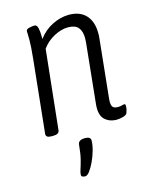

<svg xmlns="http://www.w3.org/2000/svg" viewBox="-114 -603 713 903"><g transform="rotate(-15 242.5 -152.0)"><path d="M400 6Q364 6 341.5 -16Q319 -38 324 -89L354 -382Q354 -388 354.5 -393Q355 -398 355 -403Q355 -437 340 -455Q325 -473 290 -473Q257 -473 221.5 -454Q186 -435 163 -403L122 -16Q120 2 91 2H83Q55 2 57 -17L94 -373Q97 -401 98.5 -424.5Q100 -448 100 -462Q100 -479 99.5 -489Q99 -499 99 -505Q99 -515 114.5 -518.5Q130 -522 140 -522Q152 -522 156 -504.5Q160 -487 160 -460Q160 -455 160 -451Q188 -489 228.5 -509Q269 -529 309 -529Q363 -529 392 -497.5Q421 -466 421 -410Q421 -405 421 -399Q421 -393 420 -387L390 -96Q388 -72 394 -61Q400 -50 420 -50Q432 -50 439.5 -52.5Q447 -55 453 -55Q459 -55 458 -43Q458 -35 455.5 -25Q453 -15 451 -11Q447 -3 430.5 1.5Q414 6 400 6ZM188 225Q181 225 175 222.5Q169 220 169 213Q169 203 174.5 187Q180 171 187 144Q194 117 198 72Q201 51 232 51Q260 51 260 69Q260 90 252.5 117Q245 144 233.5 168.5Q222 193 210 209Q198 225 188 225Z"/></g></svg>

Font: Asap Condensed Condensed Light
Style: Italic
Weight: 300
Width: 3
Italic angle: -6°
Designer: Pablo Cosgaya
Foundry: Omnibus-Type
Version: Version 3.001; ttfautohint (v1.8.4.7-5d5b)